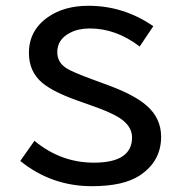

<svg xmlns="http://www.w3.org/2000/svg" viewBox="-20 -600 630 661"><path d="M98.6 -115.2Q189.5 -40 303.2 -40Q434.6 -40 434.6 -127Q434.6 -167 389.6 -195.3Q360.8 -213.4 299.8 -234.9L249 -252.9Q164.6 -282.7 126.5 -314Q79.6 -352.5 79.6 -418Q79.6 -496.1 146.5 -542Q201.7 -580.1 284.7 -580.1Q405.8 -580.1 507.8 -509.8L460.9 -439.9Q379.4 -502 289.6 -502Q249.5 -502 221.7 -487.3Q177.2 -464.8 177.2 -420.4Q177.2 -385.3 208.5 -365.2Q228 -352.5 296.9 -327.1L358.9 -304.2Q443.4 -272.5 484.4 -236.8Q534.7 -193.4 534.7 -128.9Q534.7 -44.9 461.4 3.9Q405.3 41 296.4 41Q157.2 41 49.8 -45.9Z"/></svg>

Font: FORM UDPGothic
Style: Regular
Weight: 400
Foundry: Pronama LLC
Version: Version 1.05101